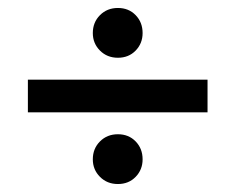

<svg xmlns="http://www.w3.org/2000/svg" viewBox="-20 -591 591 482"><path d="M50 -309V-391H501V-309ZM276 -129Q249 -129 231 -147Q213 -165 213 -191Q213 -218 231 -236Q249 -254 276 -254Q303 -254 320.5 -236Q338 -218 338 -191Q338 -165 320.5 -147Q303 -129 276 -129ZM276 -446Q249 -446 231 -464Q213 -482 213 -508Q213 -535 231 -553Q249 -571 276 -571Q303 -571 320.5 -553Q338 -535 338 -508Q338 -482 320.5 -464Q303 -446 276 -446Z"/></svg>

Font: Fustat Medium
Style: Regular
Weight: 500
Designer: Mohamed Gaber, Khaled Hosny, Laura Garcia Mut
Foundry: Kief Type Foundry, Alif Type Foundry, Hard Type Foundry
Version: Version 1.007